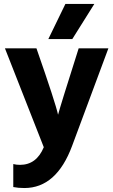

<svg xmlns="http://www.w3.org/2000/svg" viewBox="-20 -751 572 969"><path d="M345 -554H224L310 -731H456ZM103 198Q72 198 47 193V77Q63 81 81 81Q164 81 201 -8L5 -507H164Q261 -229 273 -172Q286 -221 377 -507H527L344 -15Q265 198 103 198Z"/></svg>

Font: Hind Kochi
Style: Bold
Weight: 700
Designer: Dhruvi Tolia
Foundry: Indian Type Foundry
Version: Version 0.702;PS 1.0;hotconv 1.0.81;makeotf.lib2.5.63406